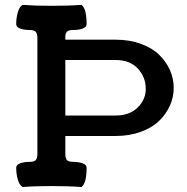

<svg xmlns="http://www.w3.org/2000/svg" viewBox="-20 -751 755 775"><path d="M130.9 -128.4V-599.1Q130.9 -613.8 125 -621.8Q119.1 -629.9 100.1 -629.9Q77.6 -629.9 61.5 -635.7Q45.4 -641.6 45.4 -653.3Q45.4 -678.2 51.8 -700.9Q58.1 -723.6 71.3 -731.4Q121.1 -727.5 188 -727.5Q257.8 -727.5 308.6 -731.4Q329.6 -716.8 329.6 -653.3Q329.6 -641.6 313.5 -635.7Q297.4 -629.9 274.9 -629.9Q255.9 -629.9 249.8 -622.6Q243.7 -615.2 243.7 -602.5V-590.8H446.8Q503.4 -590.8 549.1 -574Q594.7 -557.1 623 -529.3Q651.4 -501.5 666.3 -467.3Q681.2 -433.1 681.2 -396Q681.2 -358.9 665.8 -324.7Q650.4 -290.5 622.1 -262.9Q593.8 -235.4 548.1 -218.8Q502.4 -202.1 446.8 -202.1H243.7V-129.4Q243.7 -122.1 244.4 -117.9Q245.1 -113.8 247.8 -108.4Q250.5 -103 257.3 -100.3Q264.2 -97.7 274.9 -97.7Q297.4 -97.7 313.5 -91.8Q329.6 -85.9 329.6 -74.2Q329.6 -10.7 308.6 3.9Q257.8 0 188 0Q121.1 0 71.3 3.9Q58.1 -3.9 51.8 -26.6Q45.4 -49.3 45.4 -74.2Q45.4 -85.9 61.5 -91.8Q77.6 -97.7 100.1 -97.7Q119.1 -97.7 125 -105.7Q130.9 -113.8 130.9 -128.4ZM243.7 -284.7H446.8Q502.9 -284.7 535.6 -316.9Q568.4 -349.1 568.4 -392.6Q568.4 -439.5 536.4 -474.1Q504.4 -508.8 446.8 -508.8H243.7Z"/></svg>

Font: Coustard
Style: Regular
Weight: 400
Foundry: vernon adams
Version: Version 1.001